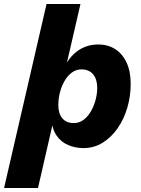

<svg xmlns="http://www.w3.org/2000/svg" viewBox="-68 -732 705 962"><path d="M-47.6 210 165.2 -712H335.2L250.2 -344.2L236.6 -336.2Q253 -416.4 303.5 -462.8Q354 -509.2 424.8 -509.2Q471.8 -509.2 508.2 -486.5Q544.6 -463.8 565.7 -419.6Q586.8 -375.4 586.8 -311Q586.8 -250.6 570 -192.9Q553.2 -135.2 521.5 -89.6Q489.8 -44 446.6 -17Q403.4 10 349.6 10Q309.6 10 273.4 -5.3Q237.2 -20.6 214.3 -54.5Q191.4 -88.4 190.2 -142L210.6 -174.6L122.4 210ZM302 -115.4Q329 -115.4 350.5 -131.5Q372 -147.6 387.2 -173.7Q402.4 -199.8 410.7 -230.7Q419 -261.6 419 -290.6Q419 -320.6 409.8 -341.5Q400.6 -362.4 382.9 -373.4Q365.2 -384.4 340.2 -384.4Q313.8 -384.4 292.4 -368.7Q271 -353 255.7 -326.8Q240.4 -300.6 232.3 -269Q224.2 -237.4 224.2 -205Q224.2 -164 244 -139.7Q263.8 -115.4 302 -115.4Z"/></svg>

Font: Work Sans
Style: Italic
Weight: 400
Italic angle: -13°
Designer: Wei Huang
Foundry: Wei Huang
Version: Version 2.012